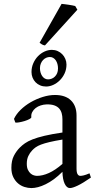

<svg xmlns="http://www.w3.org/2000/svg" viewBox="-20 -962 499 997"><path d="M171.9 -48.8Q201.2 -48.8 234.1 -63.7Q267.1 -78.6 304.2 -110.8V-237.3Q263.2 -230.5 236.6 -224.1Q210 -217.8 192.9 -211.2Q175.8 -204.6 165.5 -197.3Q155.3 -189.9 147.5 -181.6Q134.8 -168.5 127 -151.6Q119.1 -134.8 119.1 -111.8Q119.1 -92.3 125 -80.1Q130.9 -67.9 139.2 -60.8Q147.5 -53.7 156.5 -51.3Q165.5 -48.8 171.9 -48.8ZM452.1 -40Q410.6 -11.2 383.5 1.7Q356.4 14.6 342.8 14.6Q326.7 14.6 315.9 -7.8Q305.2 -30.3 304.2 -69.8Q282.2 -47.9 260.3 -31.7Q238.3 -15.6 217.3 -5.4Q196.3 4.9 177.5 9.8Q158.7 14.6 143.1 14.6Q125.5 14.6 106.9 8.8Q88.4 2.9 73.5 -9.8Q58.6 -22.5 48.8 -42.5Q39.1 -62.5 39.1 -90.8Q39.1 -127.9 52 -152.8Q64.9 -177.7 83 -195.8Q94.7 -207.5 109.6 -218Q124.5 -228.5 149.2 -238.3Q173.8 -248 210.9 -256.8Q248 -265.6 304.2 -273.9V-342.8Q304.2 -359.4 300.3 -373.8Q296.4 -388.2 287.1 -398.7Q277.8 -409.2 262 -414.8Q246.1 -420.4 222.2 -419.9Q206.5 -419.4 191.4 -414.6Q176.3 -409.7 165 -400.9Q153.8 -392.1 147.5 -380.1Q141.1 -368.2 142.6 -353.5Q143.1 -349.1 132.6 -343.5Q122.1 -337.9 107.7 -333.5Q93.3 -329.1 79.3 -326.7Q65.4 -324.2 59.6 -325.7L52.7 -344.7Q64 -369.1 86.9 -391.6Q109.9 -414.1 139.4 -431.2Q168.9 -448.2 201.9 -458.5Q234.9 -468.8 265.6 -468.8Q319.3 -468.8 348.4 -440.7Q377.4 -412.6 377.4 -362.3V-86.9Q377.4 -66.4 382.8 -57.6Q388.2 -48.8 397 -48.8Q403.8 -48.8 414.6 -51.3Q425.3 -53.7 444.8 -62ZM281.2 -606.9Q281.2 -618.7 278.3 -629.4Q275.4 -640.1 270 -648.2Q264.6 -656.2 256.8 -661.1Q249 -666 239.3 -666Q229 -666 219.7 -661.9Q210.4 -657.7 203.4 -650.1Q196.3 -642.6 191.9 -631.8Q187.5 -621.1 187.5 -607.9Q187.5 -596.7 190.4 -586.2Q193.4 -575.7 198.7 -567.6Q204.1 -559.6 211.9 -554.7Q219.7 -549.8 229.5 -549.8Q239.3 -549.8 248.5 -553.5Q257.8 -557.1 265.1 -564.5Q272.5 -571.8 276.9 -582.3Q281.2 -592.8 281.2 -606.9ZM325.2 -627Q325.2 -602.1 315.7 -581.3Q306.2 -560.5 290.8 -545.2Q275.4 -529.8 256.6 -521.2Q237.8 -512.7 219.2 -512.7Q202.6 -512.7 188.7 -518.6Q174.8 -524.4 164.8 -534.7Q154.8 -544.9 149.2 -558.6Q143.6 -572.3 143.6 -587.9Q143.6 -612.8 153.1 -634Q162.6 -655.3 177.7 -670.7Q192.9 -686 211.7 -694.6Q230.5 -703.1 249.5 -703.1Q265.1 -703.1 279.1 -697Q293 -690.9 303.2 -680.4Q313.5 -669.9 319.3 -656Q325.2 -642.1 325.2 -627ZM213.4 -726.1Q204.6 -727.5 197.8 -731.4Q190.9 -735.4 185.5 -739.7L299.8 -941.9Q305.7 -941.4 315.2 -940.2Q324.7 -939 335.2 -937.5Q345.7 -936 355.5 -934.1Q365.2 -932.1 370.6 -930.7L381.8 -911.6Z"/></svg>

Font: Gentium Kaktovik
Style: Regular
Weight: 400
Designer: J. Victor Gaultney and Annie Olsen
Foundry: SIL International
Version: Version 1.102; 2013; Maintenance release